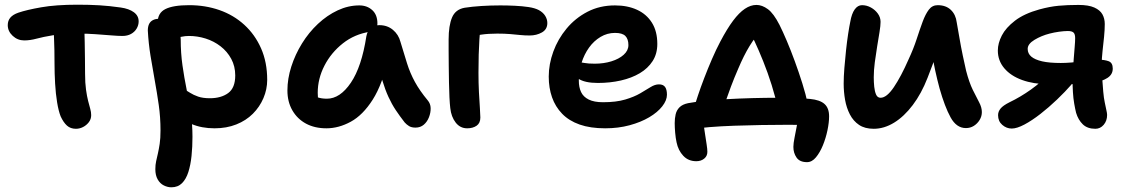

<svg xmlns="http://www.w3.org/2000/svg" viewBox="-20 -536 4801 817"><path d="M83 -364Q55 -364 34 -383.5Q13 -403 13 -429Q13 -448 24 -461Q35 -474 58 -482Q93 -494 155.5 -505Q218 -516 310 -516Q361 -516 403 -513.5Q445 -511 494 -504Q529 -499 549.5 -484Q570 -469 570 -445Q570 -429 561.5 -414.5Q553 -400 537.5 -391.5Q522 -383 501 -383Q483 -383 452.5 -385.5Q422 -388 386.5 -390.5Q351 -393 316 -393Q248 -393 205.5 -386Q163 -379 135.5 -371.5Q108 -364 83 -364ZM303 12Q280 12 265 -1.5Q250 -15 238 -41Q229 -64 223 -100.5Q217 -137 214.5 -180.5Q212 -224 212 -265Q212 -326 210 -370Q208 -414 208 -442L339 -449Q338 -439 339 -414Q340 -389 340.5 -355.5Q341 -322 341.5 -287Q342 -252 342 -222Q342 -183 346 -154.5Q350 -126 355 -106.5Q360 -87 364 -73Q368 -59 368 -46Q368 -29 358 -16Q348 -3 333.5 4.5Q319 12 303 12Z M893 10Q838 10 794.5 -8.5Q751 -27 725.5 -57.5Q700 -88 700 -123Q700 -139 710.5 -151.5Q721 -164 737 -164Q751 -164 763 -157Q775 -150 789 -141Q803 -132 823 -125Q843 -118 873 -118Q921 -118 951 -140Q981 -162 981 -215Q981 -254 964 -285.5Q947 -317 918.5 -339Q890 -361 855 -372Q820 -383 784 -383Q768 -383 752 -379.5Q736 -376 718 -376Q702 -376 686 -385Q670 -394 660.5 -409Q651 -424 651 -441Q651 -481 684 -497.5Q717 -514 785 -514Q854 -514 914 -493Q974 -472 1019.5 -430.5Q1065 -389 1091 -330Q1117 -271 1117 -196Q1117 -156 1101 -118.5Q1085 -81 1056 -52Q1027 -23 985.5 -6.5Q944 10 893 10ZM709 261Q693 261 677 253Q661 245 651 227.5Q641 210 641 184Q641 165 644.5 149.5Q648 134 652 116.5Q656 99 659.5 76Q663 53 663 19Q663 -37 655.5 -89.5Q648 -142 638.5 -194Q629 -246 620.5 -298.5Q612 -351 609 -406Q609 -422 614 -433Q619 -444 630 -450Q641 -456 656 -456Q680 -456 701.5 -444Q723 -432 736 -412.5Q749 -393 749 -368Q749 -310 756.5 -257.5Q764 -205 774 -156Q784 -107 791.5 -57Q799 -7 799 46Q799 89 795 127.5Q791 166 781.5 196Q772 226 754.5 243.5Q737 261 709 261Z M1369 10Q1319 10 1282 -10Q1245 -30 1224 -66.5Q1203 -103 1203 -151Q1203 -201 1219.5 -252.5Q1236 -304 1265 -351Q1294 -398 1333 -434.5Q1372 -471 1417 -492Q1462 -513 1509 -513Q1542 -513 1564 -493Q1586 -473 1586 -436Q1586 -421 1577.5 -412.5Q1569 -404 1555 -401Q1489 -391 1439 -351.5Q1389 -312 1360.5 -256.5Q1332 -201 1332 -141Q1332 -120 1335.5 -102.5Q1339 -85 1350 -58L1287 -149Q1311 -130 1328.5 -123Q1346 -116 1371 -116Q1427 -116 1473 -184Q1519 -252 1539 -382Q1543 -404 1558 -416.5Q1573 -429 1594 -429Q1628 -429 1652 -409Q1676 -389 1684 -358Q1699 -308 1712 -266.5Q1725 -225 1745.5 -187.5Q1766 -150 1800 -109Q1812 -95 1812.5 -76Q1813 -57 1805.5 -37.5Q1798 -18 1783.5 -5.5Q1769 7 1748 7Q1731 7 1720.5 0.5Q1710 -6 1702 -15Q1681 -42 1664 -67.5Q1647 -93 1633 -123.5Q1619 -154 1607 -193.5Q1595 -233 1585 -286L1632 -289Q1608 -178 1566 -112Q1524 -46 1472.5 -18Q1421 10 1369 10Z M1968 10Q1938 10 1919 -14.5Q1900 -39 1896 -76Q1894 -93 1892.5 -122Q1891 -151 1890.5 -185.5Q1890 -220 1889.5 -255Q1889 -290 1889 -319.5Q1889 -349 1889 -368Q1889 -427 1903.5 -461.5Q1918 -496 1957 -503Q1989 -508 2028.5 -510.5Q2068 -513 2109 -513Q2139 -513 2170.5 -511.5Q2202 -510 2229 -506Q2256 -502 2273 -493Q2291 -483 2300 -468.5Q2309 -454 2309 -438Q2309 -411 2286 -398Q2263 -385 2234 -385Q2213 -385 2193.5 -387Q2174 -389 2151 -391Q2128 -393 2096 -393Q2057 -393 2027 -388.5Q1997 -384 1962 -376L2025 -425Q2022 -400 2020 -369.5Q2018 -339 2017 -303.5Q2016 -268 2016 -226Q2016 -182 2018 -143.5Q2020 -105 2022 -77Q2024 -49 2024 -36Q2024 -12 2008 -1Q1992 10 1968 10Z M2555 10Q2492 10 2446.5 -6Q2401 -22 2372 -52Q2343 -82 2329 -122Q2315 -162 2315 -210Q2315 -263 2334.5 -316.5Q2354 -370 2391 -414.5Q2428 -459 2480 -486Q2532 -513 2597 -513Q2650 -513 2690.5 -494.5Q2731 -476 2754 -439.5Q2777 -403 2777 -349Q2777 -307 2757 -276Q2737 -245 2702.5 -224.5Q2668 -204 2622 -193.5Q2576 -183 2524 -183Q2468 -183 2440.5 -201.5Q2413 -220 2413 -244Q2413 -258 2419.5 -264.5Q2426 -271 2441 -271Q2452 -271 2467.5 -268Q2483 -265 2511 -265Q2549 -265 2581.5 -275Q2614 -285 2634 -303Q2654 -321 2654 -344Q2654 -370 2641 -383Q2628 -396 2597 -396Q2564 -396 2535.5 -379Q2507 -362 2486.5 -333.5Q2466 -305 2454.5 -268.5Q2443 -232 2443 -193Q2443 -165 2452.5 -144.5Q2462 -124 2485 -112.5Q2508 -101 2546 -101Q2602 -101 2640.5 -112.5Q2679 -124 2704.5 -139Q2730 -154 2748.5 -165.5Q2767 -177 2784 -177Q2802 -177 2810 -166Q2818 -155 2818 -133Q2818 -109 2798 -83.5Q2778 -58 2742.5 -37Q2707 -16 2659 -3Q2611 10 2555 10Z M2934 -78Q2939 -97 2950 -130Q2961 -163 2976.5 -203.5Q2992 -244 3009.5 -284.5Q3027 -325 3045 -359Q3074 -414 3099.5 -448Q3125 -482 3149.5 -498.5Q3174 -515 3199 -515Q3223 -515 3247.5 -497Q3272 -479 3297 -430Q3311 -402 3328 -362Q3345 -322 3362 -275.5Q3379 -229 3394 -181.5Q3409 -134 3418 -91L3290 -74Q3280 -122 3263.5 -174.5Q3247 -227 3227.5 -275.5Q3208 -324 3191 -360Q3174 -396 3162 -410L3221 -407Q3194 -380 3169.5 -340Q3145 -300 3121 -243Q3104 -204 3090.5 -168Q3077 -132 3066.5 -101.5Q3056 -71 3049 -47ZM3414 154Q3383 154 3369.5 134.5Q3356 115 3356 89Q3356 74 3361 49.5Q3366 25 3371 -2.5Q3376 -30 3376 -55L3453 -1Q3438 -2 3408.5 -3.5Q3379 -5 3332 -5Q3279 -5 3220 -4Q3161 -3 3104 -1Q3047 1 2998 5Q2949 9 2917 15L2971 -38Q2971 -27 2974 -6.5Q2977 14 2980.5 37Q2984 60 2987 79.5Q2990 99 2990 110Q2990 128 2976.5 139Q2963 150 2943 150Q2909 150 2887.5 127Q2866 104 2859 70Q2855 52 2853 29Q2851 6 2851 -12Q2851 -32 2855 -49.5Q2859 -67 2871.5 -79.5Q2884 -92 2908 -97Q2934 -102 2977 -106.5Q3020 -111 3072.5 -114Q3125 -117 3181 -118.5Q3237 -120 3289 -120Q3315 -120 3352.5 -119.5Q3390 -119 3427 -115Q3469 -111 3488.5 -93.5Q3508 -76 3508 -41Q3508 -15 3501 18.5Q3494 52 3481.5 82.5Q3469 113 3452 133.5Q3435 154 3414 154Z M3698 12Q3660 12 3635.5 -4.5Q3611 -21 3596.5 -49Q3582 -77 3576 -111Q3570 -145 3570 -180Q3570 -210 3573 -247Q3576 -284 3580 -321.5Q3584 -359 3589 -391.5Q3594 -424 3598 -443Q3604 -478 3617 -496Q3630 -514 3648 -514Q3668 -514 3686 -504Q3704 -494 3715.5 -478Q3727 -462 3727 -443Q3727 -427 3722.5 -399.5Q3718 -372 3712.5 -338.5Q3707 -305 3702.5 -271Q3698 -237 3698 -207Q3698 -187 3700 -167Q3702 -147 3708 -133.5Q3714 -120 3727 -120Q3753 -120 3783.5 -165Q3814 -210 3846 -283Q3867 -328 3880.5 -369.5Q3894 -411 3906 -443.5Q3918 -476 3932.5 -495Q3947 -514 3970 -514Q4005 -514 4026 -494Q4047 -474 4051 -441Q4056 -414 4062.5 -375.5Q4069 -337 4077 -299Q4085 -261 4091 -235Q4104 -185 4119.5 -153.5Q4135 -122 4146.5 -100.5Q4158 -79 4158 -59Q4158 -41 4148.5 -25.5Q4139 -10 4124 -0.5Q4109 9 4090 9Q4050 9 4025 -36.5Q4000 -82 3978 -160Q3968 -197 3959.5 -236Q3951 -275 3944 -313Q3937 -351 3933 -384L3991 -392Q3983 -364 3967.5 -316Q3952 -268 3927 -205Q3901 -138 3864 -89Q3827 -40 3784.5 -14Q3742 12 3698 12Z M4641 12Q4607 12 4587.5 -7Q4568 -26 4559 -56Q4555 -72 4551 -95Q4547 -118 4545.5 -144Q4544 -170 4544 -193Q4544 -211 4545.5 -235.5Q4547 -260 4549 -286.5Q4551 -313 4553 -336.5Q4555 -360 4555 -374Q4555 -391 4548 -397.5Q4541 -404 4524 -404Q4508 -404 4486.5 -401Q4465 -398 4446 -393Q4411 -384 4382 -366.5Q4353 -349 4353 -328Q4353 -308 4368.5 -295Q4384 -282 4414.5 -275Q4445 -268 4494 -268Q4514 -268 4538.5 -270Q4563 -272 4587 -275.5Q4611 -279 4629 -280.5Q4647 -282 4654 -282Q4680 -282 4697.5 -275.5Q4715 -269 4715 -244Q4715 -219 4692.5 -204.5Q4670 -190 4634.5 -184Q4599 -178 4558 -178H4439Q4378 -178 4329.5 -195.5Q4281 -213 4253.5 -245.5Q4226 -278 4226 -321Q4226 -352 4243 -385Q4260 -418 4299 -448Q4338 -478 4403 -496Q4447 -508 4484.5 -511.5Q4522 -515 4569 -515Q4612 -515 4636.5 -504Q4661 -493 4671 -475Q4681 -457 4681 -434Q4681 -409 4678 -379Q4675 -349 4671.5 -318.5Q4668 -288 4668 -259Q4668 -235 4670 -205Q4672 -175 4674.5 -146.5Q4677 -118 4681 -100Q4684 -84 4687.5 -69Q4691 -54 4691 -47Q4691 -22 4676.5 -5Q4662 12 4641 12ZM4285 11Q4263 11 4245 -4.5Q4227 -20 4227 -46Q4227 -61 4237.5 -74Q4248 -87 4276 -101Q4322 -123 4367 -155Q4412 -187 4450 -228L4540 -177Q4513 -146 4478 -112.5Q4443 -79 4407 -51Q4371 -23 4339 -6Q4307 11 4285 11Z"/></svg>

Font: Shantell Sans SemiBold
Style: Regular
Weight: 600
Designer: Stephen Nixon, Anya Danilova, Shantell Martin
Foundry: Arrow Type
Version: Version 1.011;[c5ecc13dd]